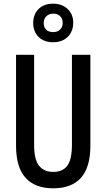

<svg xmlns="http://www.w3.org/2000/svg" viewBox="-20 -1011 577 1041"><path d="M470 -221Q470 -104 419 -47Q368 10 269 10Q170 10 118.5 -47Q67 -104 67 -221V-714H165V-226Q165 -145 192 -112Q219 -79 269 -79Q320 -79 345 -112.5Q370 -146 370 -227V-714H470ZM268 -782Q218 -782 189 -811Q160 -840 160 -886Q160 -933 189 -962Q218 -991 268 -991Q316 -991 346.5 -962.5Q377 -934 377 -888Q377 -841 347.5 -811.5Q318 -782 268 -782ZM269 -837Q291 -837 305.5 -850.5Q320 -864 320 -886Q320 -909 306.5 -923Q293 -937 269 -937Q246 -937 231.5 -923Q217 -909 217 -886Q217 -864 230 -850.5Q243 -837 269 -837Z"/></svg>

Font: Noto Sans Kannada ExtraCondensed Medium
Style: Regular
Weight: 500
Width: 2
Designer: Jelle Bosma - Monotype Design Team
Foundry: Monotype Imaging Inc.
Version: Version 2.005; ttfautohint (v1.8.4.7-5d5b)